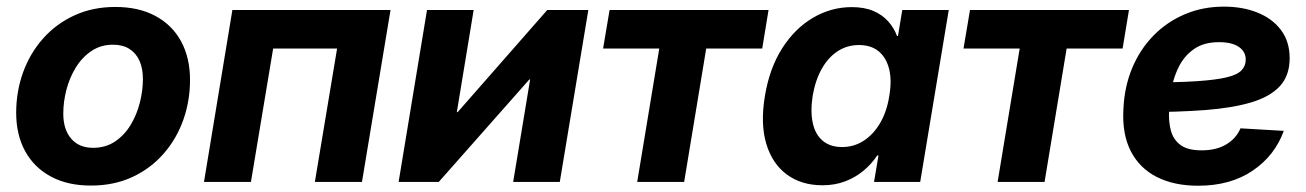

<svg xmlns="http://www.w3.org/2000/svg" viewBox="-20 -560 4020 591"><path d="M259.8 11.2Q188 11.2 136.5 -16.6Q85 -44.4 57.4 -94.7Q29.8 -145 29.8 -212.9Q29.8 -278.3 51 -337.2Q72.3 -396 112.5 -441.4Q152.8 -486.8 209.2 -512.7Q265.6 -538.6 335 -538.6Q407.2 -538.6 458.7 -510.7Q510.3 -482.9 537.6 -432.4Q564.9 -381.8 564.9 -314Q564.9 -249.5 544.2 -190.9Q523.4 -132.3 483.4 -86.7Q443.4 -41 387 -14.9Q330.6 11.2 259.8 11.2ZM266.6 -105Q305.2 -105 334.2 -124.5Q363.3 -144 382.3 -175.8Q401.4 -207.5 410.6 -244.6Q419.9 -281.7 419.9 -316.4Q419.9 -349.6 409.2 -373.3Q398.4 -397 377.9 -409.7Q357.4 -422.4 328.1 -422.4Q290 -422.4 261.2 -402.8Q232.4 -383.3 213.1 -351.8Q193.8 -320.3 184.3 -283.2Q174.8 -246.1 174.8 -210.4Q174.8 -161.6 199 -133.3Q223.1 -105 266.6 -105Z M1182.1 -529.3 1094.2 0H949.2L1017.6 -410.6H820.8L752.4 0H607.9L695.3 -529.3Z M1703.1 0H1559.6L1611.8 -315.4H1609.4L1330.6 0H1207L1294.4 -529.3H1438L1386.2 -214.8H1388.7L1664.6 -529.3H1791Z M1941.4 0 2009.3 -410.6H1836.4L1856.4 -529.3H2345.7L2326.2 -410.6H2153.8L2085.9 0Z M2511.7 10.3Q2446.8 10.3 2401.9 -22.9Q2356.9 -56.2 2338.6 -117.7Q2320.3 -179.2 2334.5 -264.6Q2348.6 -350.1 2387.7 -411.4Q2426.8 -472.7 2482.7 -505.4Q2538.6 -538.1 2601.6 -538.1Q2641.1 -538.1 2668.7 -526.1Q2696.3 -514.2 2714.1 -494.1Q2731.9 -474.1 2741.2 -449.2H2744.1L2757.3 -529.3H2900.4L2812.5 0H2670.4L2684.1 -81.5H2680.2Q2663.1 -55.7 2638.4 -34.9Q2613.8 -14.2 2582 -2Q2550.3 10.3 2511.7 10.3ZM2571.8 -107.4Q2608.9 -107.4 2638.9 -127Q2668.9 -146.5 2689.5 -181.9Q2710 -217.3 2717.3 -264.6Q2725.6 -312.5 2716.8 -347.7Q2708 -382.8 2684.6 -402.1Q2661.1 -421.4 2624 -421.4Q2587.4 -421.4 2558.1 -402.1Q2528.8 -382.8 2509.3 -347.9Q2489.7 -313 2481.4 -264.6Q2474.1 -216.8 2481.9 -181.2Q2489.7 -145.5 2512.7 -126.5Q2535.6 -107.4 2571.8 -107.4Z M3050.8 0 3118.7 -410.6H2945.8L2965.8 -529.3H3455.1L3435.5 -410.6H3263.2L3195.3 0Z M3668 11.7Q3594.2 11.7 3541 -15.1Q3487.8 -42 3460.7 -94.7Q3433.6 -147.5 3438 -224.1Q3440.9 -292.5 3464.8 -350.1Q3488.8 -407.7 3530.3 -450.2Q3571.8 -492.7 3627 -516.1Q3682.1 -539.6 3747.6 -539.6Q3805.2 -539.6 3850.8 -521.2Q3896.5 -502.9 3923.1 -467.5Q3949.7 -432.1 3949.7 -380.9Q3949.7 -327.6 3919.7 -294.9Q3889.6 -262.2 3831.5 -244.9Q3773.4 -227.5 3689.2 -221.2Q3605 -214.8 3496.1 -214.8L3511.2 -306.2Q3604.5 -306.2 3663.8 -310.1Q3723.1 -314 3756.1 -322Q3789.1 -330.1 3801.8 -343.8Q3814.5 -357.4 3814.5 -376.5Q3814.5 -401.4 3793 -415.8Q3771.5 -430.2 3732.4 -430.2Q3686.5 -430.2 3657 -410.2Q3627.4 -390.1 3610.6 -358.4Q3593.8 -326.7 3586.7 -290Q3579.6 -253.4 3578.6 -220.2Q3576.7 -185.5 3584.2 -157.7Q3591.8 -129.9 3614 -113.5Q3636.2 -97.2 3678.7 -97.2Q3724.1 -97.2 3754.9 -115.7Q3785.6 -134.3 3798.3 -165L3931.6 -157.2Q3904.3 -81.1 3835.9 -34.7Q3767.6 11.7 3668 11.7Z"/></svg>

Font: Inter 24pt
Style: Bold Italic
Weight: 700
Italic angle: -9.3988°
Version: Version 4.001;git-66647c0bb